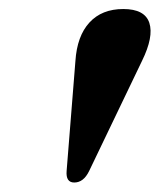

<svg xmlns="http://www.w3.org/2000/svg" viewBox="-20 -812 345 415"><path d="M140.5 -417.5Q122 -417.5 124 -442.5L143 -680Q146.5 -734 173.2 -763.2Q200 -792.5 246.5 -792.5Q293 -792.5 302.8 -762.5Q312.5 -732.5 287 -680.5L172.5 -442Q160.5 -417.5 140.5 -417.5Z"/></svg>

Font: Fraunces 72pt
Style: Bold Italic
Weight: 700
Italic angle: -16°
Version: Version 1.000;[b76b70a41]